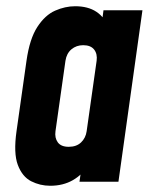

<svg xmlns="http://www.w3.org/2000/svg" viewBox="-20 -583 498 616"><path d="M141 13Q108.5 13 80 -1.5Q51.5 -16 37.2 -53.8Q23 -91.5 33 -162L65 -388Q75 -458.5 99.8 -496.5Q124.5 -534.5 156.8 -548.8Q189 -563 221 -563Q262.5 -563 289.2 -545.2Q316 -527.5 327 -495L301 -466L312 -550H437L360 0H235L247 -84L265 -55Q245 -23 213.8 -5Q182.5 13 141 13ZM200.5 -112Q225.5 -112 240.2 -126.2Q255 -140.5 258 -162L290 -388Q293 -410 282 -424Q271 -438 247 -438Q225 -438 209.2 -424.8Q193.5 -411.5 190 -388L158 -162Q155 -140.5 165.5 -126.2Q176 -112 200.5 -112Z"/></svg>

Font: Mohave Light
Style: Bold Italic
Weight: 700
Italic angle: -8°
Version: Version 2.003